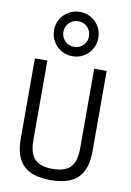

<svg xmlns="http://www.w3.org/2000/svg" viewBox="-112 -1135 824 1212"><g transform="rotate(10 300.0 -529.0)"><path d="M300 10Q181 10 125.5 -44.5Q70 -99 70 -215V-730H150V-220Q150 -136 185.5 -99Q221 -62 300 -62Q380 -62 415 -99Q450 -136 450 -220V-730H530V-215Q530 -99 474.5 -44.5Q419 10 300 10ZM300 -784Q261 -784 228.5 -803Q196 -822 177 -854.5Q158 -887 158 -926Q158 -966 177 -998Q196 -1030 228.5 -1049Q261 -1068 300 -1068Q340 -1068 372 -1049Q404 -1030 423 -998Q442 -966 442 -926Q442 -887 423 -854.5Q404 -822 372 -803Q340 -784 300 -784ZM300 -844Q335 -844 358.5 -868Q382 -892 382 -926Q382 -961 358.5 -984.5Q335 -1008 300 -1008Q266 -1008 242 -984.5Q218 -961 218 -926Q218 -892 242 -868Q266 -844 300 -844Z"/></g></svg>

Font: M PLUS Code Latin Expanded
Style: Regular
Weight: 400
Width: 7
Designer: Coji Morishita
Foundry: UNDERFOREST DESIGN
Version: Version 1.002; ttfautohint (v1.8.3)